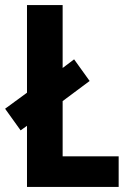

<svg xmlns="http://www.w3.org/2000/svg" viewBox="-30 -734 509 754"><path d="M76 0V-240L51 -222L-10 -307L76 -370V-714H216V-467L261 -501L322 -416L216 -337V-120H436V0Z"/></svg>

Font: Noto Sans Tamil Condensed
Style: Bold
Weight: 700
Width: 3
Designer: Jelle Bosma - Monotype Design Team
Foundry: Monotype Imaging Inc.
Version: Version 2.004; ttfautohint (v1.8.4.7-5d5b)